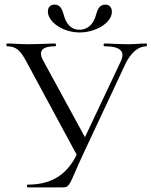

<svg xmlns="http://www.w3.org/2000/svg" viewBox="-20 -814 658 834"><path d="M503 -544 349 -218 167 -552C143 -597 169 -613 220 -613C224 -613 224 -625 220 -625C191 -625 158 -622 101 -622C64 -622 39 -625 10 -625C7 -625 7 -613 10 -613C52 -613 70 -593 97 -542L313 -142C267 -47 194 -12 100 -12C96 -12 96 0 100 0H251C286 0 280 -13 340 -142L526 -539C550 -587 582 -613 616 -613C619 -613 619 -625 616 -625C584 -625 570 -622 536 -622C489 -622 465 -625 433 -625C429 -625 429 -613 433 -613C505 -613 526 -590 503 -544ZM325 -685C284 -685 266 -717 258 -746C250 -772 244 -794 217 -794C199 -794 188 -783 188 -764C188 -718 254 -673 326 -673C396 -673 466 -715 466 -763C466 -781 456 -794 437 -794C411 -794 403 -771 396 -746C387 -714 365 -685 325 -685Z"/></svg>

Font: Cormorant Garamond
Style: Regular
Weight: 400
Designer: Christian Thalmann (Catharsis Fonts)
Foundry: Catharsis Fonts
Version: Version 4.002;Glyphs 3.4 (3410)